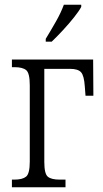

<svg xmlns="http://www.w3.org/2000/svg" viewBox="-20 -786 433 806"><path d="M172 -611V-623Q194 -659 215 -696Q236 -733 248 -766H321V-757Q312 -740 291 -713.5Q270 -687 244.5 -659.5Q219 -632 197 -611ZM30 0V-32H41Q74 -32 89.5 -44.5Q105 -57 105 -108V-428Q105 -479 90 -491.5Q75 -504 41 -504H30V-536H371L372 -384H339L336 -423Q333 -469 320 -483Q307 -497 274 -497H166V-106Q166 -56 181 -44Q196 -32 230 -32H255V0Z"/></svg>

Font: Noto Serif Condensed Light
Style: Regular
Weight: 300
Width: 3
Designer: Monotype Design Team
Foundry: Monotype Imaging Inc.
Version: Version 2.013